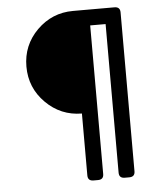

<svg xmlns="http://www.w3.org/2000/svg" viewBox="-52 -778 691 824"><g transform="rotate(-5 293.0 -366.0)"><path d="M317.4 0Q293 0 293 -23.9V-290.5Q202.1 -291 137.7 -355.5Q73.2 -419.9 73.2 -511.7Q73.2 -603.5 137.7 -668Q202.6 -732.4 293 -732.4H471.7Q496.1 -732.4 496.1 -708.5V-23.9Q496.1 0 471.7 0H452.1Q427.7 0 427.7 -23.9V-664.1H361.3V-23.9Q361.3 0 336.9 0Z"/></g></svg>

Font: Simply Mono
Style: Book
Weight: 400
Designer: Wojciech Kalinowski "wmk69" (wmk69@o2.pl)
Foundry: Wojciech Kalinowski "wmk69" (wmk69@o2.pl)
Version: Version 1.0.0